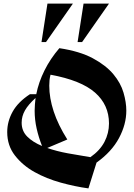

<svg xmlns="http://www.w3.org/2000/svg" viewBox="-20 -1030 745 1064"><path d="M20 -298Q20 -357 50 -411Q80 -465 146 -508H181Q194 -574 226.5 -639.5Q259 -705 309 -763Q422 -746 494.5 -707Q567 -668 608 -619Q649 -570 664.5 -516.5Q680 -463 680 -417Q680 -341 639.5 -265Q599 -189 515 -129L470 14Q396 4 316.5 -18Q237 -40 171.5 -76.5Q106 -113 63 -168Q20 -223 20 -298ZM353 -257 242 -210Q293 -192 355.5 -180.5Q418 -169 481 -159Q534 -196 559 -244Q584 -292 584 -346Q584 -449 506.5 -517Q429 -585 260 -616Q256 -601 254.5 -586Q253 -571 253 -555Q253 -487 277.5 -412.5Q302 -338 353 -257ZM100 -350Q100 -304 131 -273Q162 -242 213 -221Q194 -269 183 -318Q172 -367 172 -416Q172 -434 173.5 -451.5Q175 -469 177 -487Q137 -451 118.5 -418.5Q100 -386 100 -350ZM435 -797H410L443 -1010H584ZM235 -797H210L243 -1010H384Z"/></svg>

Font: Trickster
Style: Regular
Weight: 400
Designer: Jean-Baptiste Morizot
Foundry: Jean-Baptiste Morizot
Version: Version 2.000;PS 2.0;hotconv 1.0.88;makeotf.lib2.5.647800